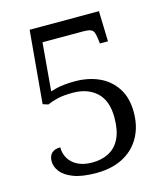

<svg xmlns="http://www.w3.org/2000/svg" viewBox="-109 -798 776 893"><g transform="rotate(-15 279.5 -352.0)"><path d="M245 10Q176.3 10 135.2 -6Q94 -22 75.7 -46.2Q57.3 -70.3 57.3 -95.7Q57.3 -122 71.7 -135.5Q86 -149 113 -149Q113 -117.7 128.2 -93.3Q143.3 -69 171.7 -55.5Q200 -42 239.7 -42Q284.7 -42 319.3 -60Q354 -78 373.2 -116.8Q392.3 -155.7 392.3 -218Q392.3 -299 349.2 -339Q306 -379 235.3 -379Q188.7 -379 160.8 -372.2Q133 -365.3 111.3 -355.7L85.7 -364L117 -714H450.7L455 -567.7H416.3L412.3 -598.3Q410 -615 405.3 -624.7Q400.7 -634.3 389.3 -638.3Q378 -642.3 356.7 -642.3H159.7L139.7 -411.3Q151.3 -415 168.3 -419.2Q185.3 -423.3 207.7 -425.7Q230 -428 257.7 -428Q322.3 -428 373.7 -404.7Q425 -381.3 455.3 -334.7Q485.7 -288 485.7 -218.3Q485.7 -175.7 474.7 -140.2Q463.7 -104.7 442.7 -76.5Q421.7 -48.3 392.3 -29Q363 -9.7 326 0.2Q289 10 245 10Z"/></g></svg>

Font: Noto Serif Hentaigana ExtraLight
Style: Regular
Weight: 200
Designer: Kazuhiro Yamada
Foundry: nipponia
Version: Version 1.000